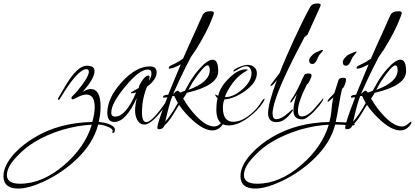

<svg xmlns="http://www.w3.org/2000/svg" viewBox="-325 -718 2405 1113"><path d="M-219 375Q-305 375 -305 303Q-305 241 -240 170Q-190 117 -120 76Q21 -7 210 -11Q224 -59 224 -97Q224 -170 175 -170Q157 -170 127 -156Q113 -149 106 -145.5Q99 -142 99 -142Q89 -142 89 -151Q89 -155 94 -160Q108 -173 122.5 -190Q137 -207 152 -227Q190 -279 190 -302Q190 -317 176 -317Q125 -317 22 -145Q18 -139 15 -139Q11 -139 11 -144Q11 -148 14 -152L54 -220Q123 -337 178 -337Q223 -337 223 -307Q223 -261 153 -185Q181 -202 200 -202Q258 -202 258 -100Q258 -75 255 -53Q252 -31 247 -11Q260 -10 274 -7.5Q288 -5 303 0Q341 14 341 33Q341 53 329 53Q326 53 326 49Q326 47 327 44.5Q328 42 328 40Q328 26 292 14Q265 4 244 4Q217 110 123 201Q41 281 -70 334Q-160 375 -219 375ZM-209 347Q-79 347 48 238Q168 134 207 5Q127 8 35 35Q-58 64 -124 105Q-178 137 -225 187Q-285 248 -285 297Q-285 347 -209 347Z M512 4Q485 4 470 -24Q458 -47 458 -77Q458 -92 460.5 -110.5Q463 -129 468 -151Q405 -11 338 -11Q297 -11 297 -64Q297 -149 379 -240Q462 -333 544 -333Q583 -333 583 -299Q583 -257 527 -215Q498 -143 498 -67Q498 -10 523 -10Q558 -10 643 -136Q649 -144 652 -144Q655 -144 655 -140Q655 -135 651 -130Q561 4 512 4ZM342 -42Q405 -42 464 -182Q456 -180 449.5 -178.5Q443 -177 438 -177Q434 -177 434 -180Q434 -185 448 -190L479 -208Q481 -225 500 -252Q519 -280 536 -280Q542 -280 542 -271Q542 -264 537 -249Q553 -271 553 -292Q553 -315 532 -315Q482 -315 401 -216Q320 -119 320 -65Q320 -42 342 -42Z M906 38Q859 38 797 -16Q750 -57 713 -110L675 -48Q651 -10 629 8Q621 31 598 31Q587 31 587 23Q587 -5 645 -154L626 -152Q620 -152 620 -154Q620 -168 650 -169Q666 -207 684 -251.5Q702 -296 723 -345Q677 -320 657 -320Q653 -320 653 -323Q653 -333 667 -339L684 -347Q713 -361 736 -378Q749 -407 768.5 -451.5Q788 -496 816 -556Q821 -569 829.5 -587Q838 -605 849 -630Q860 -653 896 -653Q915 -653 915 -642Q915 -638 906 -615Q892 -577 868.5 -531Q845 -485 812 -432Q807 -425 799.5 -414Q792 -403 782 -388L750 -326Q725 -277 678 -173Q698 -192 704 -192Q712 -192 718 -181Q720 -182 727.5 -184.5Q735 -187 747 -192Q751 -200 757.5 -211.5Q764 -223 773 -239Q785 -260 799.5 -280Q814 -300 831 -319Q878 -372 908 -372Q940 -372 940 -305Q940 -222 758 -180Q752 -168 737 -147Q768 -92 812 -46Q870 15 916 15Q936 15 950 1Q966 -13 967 -13Q971 -13 971 -9Q971 -7 969 -1Q945 38 906 38ZM767 -197Q891 -242 891 -311Q891 -339 878 -339Q856 -339 792 -242ZM633 -12Q669 -54 706 -121Q702 -128 697 -138Q692 -148 685 -162L674 -161Q664 -136 654 -99Q644 -62 633 -12Z M1000 9Q929 9 929 -83Q929 -97 930.5 -113.5Q932 -130 936 -149Q932 -152 928 -157.5Q924 -163 920 -171Q924 -170 928.5 -167.5Q933 -165 940 -163Q951 -213 1000 -262Q1053 -316 1100 -316Q1111 -316 1111 -313Q1111 -311 1097 -303Q1060 -283 1027 -241Q994 -198 979 -157L981 -155Q1029 -155 1081 -201Q1133 -247 1133 -295Q1133 -310 1125 -322Q1117 -334 1103 -334Q1083 -334 1058 -318Q1033 -303 1030 -303Q1028 -303 1028 -304Q1028 -316 1063 -330Q1093 -342 1110 -342Q1133 -342 1148.5 -329Q1164 -316 1164 -293Q1164 -240 1095 -190Q1033 -146 975 -141Q967 -117 967 -95Q967 -12 1027 -12Q1073 -12 1123 -52Q1165 -85 1193 -132Q1202 -146 1208 -146Q1209 -146 1209 -144Q1209 -140 1201 -126Q1170 -77 1114 -36Q1053 9 1000 9Z M1279 -10Q1229 -10 1229 -61Q1229 -116 1280 -254Q1255 -220 1245 -220Q1242 -220 1242 -223Q1242 -224 1268 -258Q1281 -275 1288.5 -284.5Q1296 -294 1297 -297Q1302 -311 1311 -333Q1320 -355 1332 -383Q1354 -433 1377 -483.5Q1400 -534 1425 -585Q1433 -602 1445.5 -626Q1458 -650 1475 -681Q1486 -698 1516 -698Q1534 -698 1534 -689Q1534 -686 1533 -684L1479 -564L1457 -516Q1450 -512 1439 -501Q1439 -501 1428.5 -480Q1418 -459 1396 -418Q1255 -144 1255 -60Q1255 -27 1277 -27Q1302 -27 1336 -55Q1371 -84 1369 -84Q1373 -84 1373 -80Q1373 -76 1369 -72Q1325 -10 1279 -10Z M1487 -347Q1467 -347 1467 -368Q1467 -378 1479.5 -392.5Q1492 -407 1502 -412Q1538 -429 1545 -429Q1548 -429 1548 -427Q1548 -424 1525 -398Q1523 -396 1510 -367Q1499 -347 1487 -347ZM1427 -26Q1376 -26 1376 -77Q1376 -115 1396 -173L1378 -145Q1365 -123 1360 -123Q1358 -123 1358 -126Q1358 -134 1364 -141Q1388 -174 1417 -236Q1420 -244 1425.5 -256Q1431 -268 1439 -283Q1444 -292 1464 -292Q1481 -292 1481 -282Q1481 -271 1471 -252Q1462 -232 1454 -229Q1402 -125 1402 -76Q1402 -43 1424 -43Q1460 -43 1503 -95Q1548 -147 1547 -147Q1549 -147 1549 -144Q1549 -143 1547 -137Q1538 -121 1524.5 -104.5Q1511 -88 1494 -70Q1450 -26 1427 -26Z M1682 -337Q1662 -337 1662 -358Q1662 -368 1674 -382.5Q1686 -397 1697 -402Q1733 -419 1740 -419Q1742 -419 1742 -417Q1742 -413 1720 -388Q1718 -386 1705 -357Q1694 -337 1682 -337ZM1155 375Q1069 375 1069 303Q1069 240 1135 170Q1160 143 1190 119.5Q1220 96 1254 76Q1395 -7 1584 -11Q1588 -24 1591.5 -42.5Q1595 -61 1597 -84Q1599 -108 1602 -125.5Q1605 -143 1607 -153Q1578 -127 1575 -127Q1574 -127 1574 -129Q1574 -138 1590 -154Q1602 -165 1613 -177L1638 -256Q1644 -267 1666 -267Q1681 -267 1681 -257Q1681 -245 1673.5 -226Q1666 -207 1658 -203Q1654 -187 1649 -162.5Q1644 -138 1639 -106Q1628 -40 1621 -11Q1651 -10 1676 -8.5Q1701 -7 1721 -3Q1731 -2 1731 2Q1731 10 1713 10Q1712 10 1708 9.5Q1704 9 1696 8Q1679 6 1659.5 5Q1640 4 1618 4Q1591 110 1497 201Q1415 281 1304 334Q1214 375 1155 375ZM1166 347Q1297 347 1422 238Q1542 134 1581 5Q1502 8 1410 35Q1318 64 1250 105Q1223 121 1197.5 141.5Q1172 162 1149 187Q1089 248 1089 297Q1089 347 1166 347Z M1995 38Q1948 38 1886 -16Q1839 -57 1802 -110L1764 -48Q1740 -10 1718 8Q1710 31 1687 31Q1676 31 1676 23Q1676 -5 1734 -154L1715 -152Q1709 -152 1709 -154Q1709 -168 1739 -169Q1755 -207 1773 -251.5Q1791 -296 1812 -345Q1766 -320 1746 -320Q1742 -320 1742 -323Q1742 -333 1756 -339L1773 -347Q1802 -361 1825 -378Q1838 -407 1857.5 -451.5Q1877 -496 1905 -556Q1910 -569 1918.5 -587Q1927 -605 1938 -630Q1949 -653 1985 -653Q2004 -653 2004 -642Q2004 -638 1995 -615Q1981 -577 1957.5 -531Q1934 -485 1901 -432Q1896 -425 1888.5 -414Q1881 -403 1871 -388L1839 -326Q1814 -277 1767 -173Q1787 -192 1793 -192Q1801 -192 1807 -181Q1809 -182 1816.5 -184.5Q1824 -187 1836 -192Q1840 -200 1846.5 -211.5Q1853 -223 1862 -239Q1874 -260 1888.5 -280Q1903 -300 1920 -319Q1967 -372 1997 -372Q2029 -372 2029 -305Q2029 -222 1847 -180Q1841 -168 1826 -147Q1857 -92 1901 -46Q1959 15 2005 15Q2025 15 2039 1Q2055 -13 2056 -13Q2060 -13 2060 -9Q2060 -7 2058 -1Q2034 38 1995 38ZM1856 -197Q1980 -242 1980 -311Q1980 -339 1967 -339Q1945 -339 1881 -242ZM1722 -12Q1758 -54 1795 -121Q1791 -128 1786 -138Q1781 -148 1774 -162L1763 -161Q1753 -136 1743 -99Q1733 -62 1722 -12Z"/></svg>

Font: Love Light
Style: Regular
Weight: 400
Designer: Robert E. Leuschke
Foundry: Robert E. Leuschke
Version: Version 1.010; ttfautohint (v1.8.3)